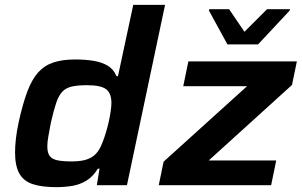

<svg xmlns="http://www.w3.org/2000/svg" viewBox="-20 -763 1243 791"><path d="M212 8Q152 8 114.5 -4.5Q77 -17 59.5 -48.5Q42 -80 42 -135Q42 -160 45.5 -191.5Q49 -223 57 -260Q74 -337 93 -387Q112 -437 138 -465.5Q164 -494 201 -506Q238 -518 289 -518Q331 -518 365 -512.5Q399 -507 423.5 -492.5Q448 -478 460 -449H466L529 -743H660L503 0H379L390 -68H383Q363 -35 335.5 -18.5Q308 -2 276.5 3Q245 8 212 8ZM275 -98Q307 -98 328.5 -103.5Q350 -109 364.5 -120Q379 -131 389 -148Q396 -160 403 -178Q410 -196 416.5 -217.5Q423 -239 428 -261.5Q433 -284 436 -304.5Q439 -325 439 -339Q439 -379 417 -395.5Q395 -412 339 -412Q300 -412 276 -406.5Q252 -401 237 -385.5Q222 -370 211.5 -339Q201 -308 189 -255Q183 -223 179 -200Q175 -177 175 -160Q175 -133 185 -120Q195 -107 217 -102.5Q239 -98 275 -98ZM634 0 654 -97 998 -408H735L756 -510H1203L1183 -413L840 -102H1118L1097 0ZM917 -580 841 -719 842 -725H924L987 -632L1080 -725H1175L1173 -719L1043 -580Z"/></svg>

Font: Saira SemiExpanded SemiBold
Style: Italic
Weight: 600
Width: 6
Italic angle: -12°
Designer: Hector Gatti with collaboration of the Omnibus-Type team
Foundry: Omnibus-Type
Version: Version 1.101